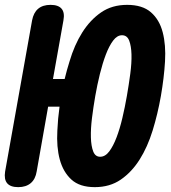

<svg xmlns="http://www.w3.org/2000/svg" viewBox="-82 -760 702 790"><path d="M179 -676 136 -435H184Q193 -472 204 -507Q224 -575 256.5 -626.5Q289 -678 334 -709Q379 -740 441 -740Q504 -740 539 -709.5Q574 -679 587.5 -627Q601 -575 597 -507.5Q593 -440 580 -365Q567 -291 546 -223Q525 -155 492.5 -103.5Q460 -52 415 -21Q370 10 308 10Q246 10 212 -21Q178 -52 164 -103.5Q150 -155 154 -223Q156 -271 163 -321H116L69 -55Q64 -23 44.5 -6.5Q25 10 -7 10Q-39 10 -52.5 -6Q-66 -22 -61 -54L50 -676Q56 -708 75 -724Q94 -740 126 -740Q158 -740 171.5 -724Q185 -708 179 -676ZM330 -115Q351 -115 367.5 -137Q384 -159 397.5 -194.5Q411 -230 421.5 -274.5Q432 -319 440 -365Q448 -411 454 -456Q460 -501 459 -536Q458 -571 449.5 -593Q441 -615 420 -615Q400 -615 383.5 -593Q367 -571 353.5 -535.5Q340 -500 329 -455.5Q318 -411 310 -365Q302 -319 296.5 -274.5Q291 -230 292 -194.5Q293 -159 301.5 -137Q310 -115 330 -115Z"/></svg>

Font: Maple Mono NL ExtraBold
Style: Italic
Weight: 800
Italic angle: -10°
Monospace: yes
Designer: subframe7536
Version: Version 7.000